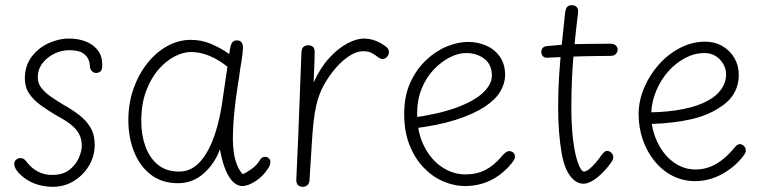

<svg xmlns="http://www.w3.org/2000/svg" viewBox="-20 -702 2953 742"><path d="M375 -448Q375 -431 367.5 -425.5Q360 -420 351 -420Q346 -420 340.5 -423Q335 -426 331 -432.5Q327 -439 327 -451Q327 -458 322 -471.5Q317 -485 300.5 -496.5Q284 -508 247 -508Q218 -508 190 -494.5Q162 -481 144 -457.5Q126 -434 126 -403Q126 -380 140 -362Q154 -344 176.5 -328.5Q199 -313 224 -298Q258 -279 286 -257.5Q314 -236 330 -208.5Q346 -181 346 -143Q346 -98 323.5 -61Q301 -24 264.5 -2Q228 20 183 20Q161 20 137 14.5Q113 9 91.5 -3Q70 -15 52 -34Q44 -43 39.5 -51.5Q35 -60 35 -68Q35 -79 42.5 -85Q50 -91 59 -91Q68 -91 74 -86Q80 -81 85 -74Q102 -52 126.5 -39Q151 -26 181 -26Q223 -26 248 -45.5Q273 -65 284.5 -91.5Q296 -118 296 -138Q296 -164 286 -183.5Q276 -203 254 -220.5Q232 -238 196 -257Q166 -275 138 -295Q110 -315 93 -340Q76 -365 76 -398Q76 -447 101.5 -481.5Q127 -516 166.5 -534.5Q206 -553 247 -553Q283 -553 312 -541.5Q341 -530 358.5 -507Q376 -484 375 -448Z M916 17Q899 17 882.5 2.5Q866 -12 852.5 -43.5Q839 -75 830 -125Q810 -70 767.5 -32Q725 6 668 6Q606 6 563.5 -26.5Q521 -59 498.5 -114.5Q476 -170 476 -238Q476 -302 495.5 -358Q515 -414 549 -457Q583 -500 626.5 -524Q670 -548 718 -548Q759 -548 796.5 -532Q834 -516 866 -493Q870 -527 876.5 -536.5Q883 -546 895 -546Q904 -546 909 -542.5Q914 -539 916.5 -533Q919 -527 919 -518Q919 -511 917.5 -496.5Q916 -482 913.5 -466.5Q911 -451 909 -440Q905 -409 897.5 -362.5Q890 -316 885 -263Q880 -210 880 -162Q880 -139 883.5 -113.5Q887 -88 895.5 -66Q904 -44 918 -29Q933 -35 953 -49.5Q973 -64 984 -83Q988 -90 993 -93Q998 -96 1004 -96Q1013 -96 1019 -90Q1025 -84 1025 -76Q1025 -70 1022.5 -63.5Q1020 -57 1016 -51Q998 -22 968.5 -2.5Q939 17 916 17ZM673 -39Q714 -39 745.5 -69Q777 -99 800 -155Q823 -211 836 -288L859 -444Q827 -470 791 -485.5Q755 -501 717 -501Q689 -501 656 -484.5Q623 -468 593.5 -434.5Q564 -401 545 -351Q526 -301 526 -234Q526 -180 542 -136Q558 -92 590 -65.5Q622 -39 673 -39Z M1145 -502Q1146 -515 1153 -521Q1160 -527 1172 -527Q1183 -527 1189.5 -521Q1196 -515 1196 -503Q1196 -472 1194.5 -445Q1193 -418 1192 -383Q1217 -439 1251.5 -477Q1286 -515 1322 -534Q1358 -553 1386 -553Q1409 -553 1430 -545Q1451 -537 1464 -527Q1473 -522 1478 -515.5Q1483 -509 1483 -501Q1483 -490 1475.5 -482Q1468 -474 1458 -474Q1450 -474 1440.5 -481.5Q1431 -489 1418 -496.5Q1405 -504 1384 -504Q1355 -504 1323.5 -481.5Q1292 -459 1265 -424Q1238 -389 1221 -352Q1209 -324 1202 -293.5Q1195 -263 1191 -224Q1187 -185 1184 -131.5Q1181 -78 1176 -5Q1175 8 1167.5 14Q1160 20 1149 20Q1139 20 1132 13.5Q1125 7 1125 -6Q1129 -88 1132.5 -173.5Q1136 -259 1139 -343.5Q1142 -428 1145 -502Z M1574 -205 1566 -246Q1672 -260 1742 -285.5Q1812 -311 1846.5 -343.5Q1881 -376 1881 -410Q1881 -452 1852 -474.5Q1823 -497 1782 -497Q1751 -497 1718.5 -480.5Q1686 -464 1657 -434Q1628 -404 1610 -360.5Q1592 -317 1592 -263Q1592 -190 1619 -137Q1646 -84 1688.5 -56Q1731 -28 1778 -28Q1822 -28 1855.5 -45Q1889 -62 1920 -99Q1928 -108 1934.5 -113Q1941 -118 1947 -118Q1955 -118 1960 -115Q1965 -112 1967.5 -107.5Q1970 -103 1970 -97Q1970 -91 1967.5 -86Q1965 -81 1959 -73Q1934 -42 1905 -22Q1876 -2 1844 7.5Q1812 17 1777 17Q1735 17 1693 -1Q1651 -19 1617 -54.5Q1583 -90 1562.5 -142Q1542 -194 1542 -261Q1542 -331 1565.5 -382.5Q1589 -434 1626.5 -469.5Q1664 -505 1707 -522.5Q1750 -540 1789 -540Q1826 -540 1858.5 -526Q1891 -512 1911.5 -483.5Q1932 -455 1932 -412Q1932 -380 1913.5 -348.5Q1895 -317 1852.5 -289Q1810 -261 1741.5 -239Q1673 -217 1574 -205Z M2164 -653Q2166 -669 2172 -675.5Q2178 -682 2190 -682Q2198 -682 2203.5 -679Q2209 -676 2212 -670Q2215 -664 2214 -654Q2205 -579 2199 -517Q2193 -455 2190.5 -399.5Q2188 -344 2188 -285Q2188 -215 2195 -159.5Q2202 -104 2214 -71.5Q2226 -39 2237 -39Q2245 -39 2257 -48.5Q2269 -58 2281.5 -72.5Q2294 -87 2305 -103Q2312 -112 2316.5 -115.5Q2321 -119 2326 -119Q2332 -119 2337.5 -115.5Q2343 -112 2346.5 -107Q2350 -102 2350 -96Q2350 -90 2348 -84.5Q2346 -79 2339 -70Q2322 -47 2303 -29Q2284 -11 2266.5 -1.5Q2249 8 2235 8Q2206 8 2183.5 -22Q2161 -52 2151 -107Q2144 -147 2140.5 -192.5Q2137 -238 2137 -288Q2137 -349 2140.5 -404.5Q2144 -460 2150 -520Q2156 -580 2164 -653ZM2096 -479Q2085 -478 2078.5 -484.5Q2072 -491 2072 -501Q2072 -511 2077.5 -517Q2083 -523 2095 -524Q2126 -527 2151.5 -529Q2177 -531 2203.5 -531.5Q2230 -532 2263 -532.5Q2296 -533 2340 -533Q2352 -533 2359 -527Q2366 -521 2367 -511Q2367 -500 2359.5 -493Q2352 -486 2340 -486Q2310 -486 2284 -485.5Q2258 -485 2231 -484.5Q2204 -484 2172 -482.5Q2140 -481 2096 -479Z M2667 -2Q2619 -2 2579 -22.5Q2539 -43 2509.5 -79.5Q2480 -116 2464 -162.5Q2448 -209 2448 -260Q2448 -312 2469 -362Q2490 -412 2526 -452.5Q2562 -493 2608.5 -517Q2655 -541 2705 -541Q2742 -541 2771.5 -524Q2801 -507 2818 -478Q2835 -449 2835 -413Q2835 -373 2816.5 -341Q2798 -309 2759 -285Q2713 -255 2648 -240.5Q2583 -226 2499 -223Q2506 -176 2529.5 -135.5Q2553 -95 2589 -71Q2625 -47 2668 -47Q2711 -47 2748.5 -69Q2786 -91 2820 -133Q2825 -139 2829.5 -142Q2834 -145 2839 -145Q2845 -145 2850.5 -141.5Q2856 -138 2859 -133Q2862 -128 2862 -122Q2863 -117 2860 -111Q2857 -105 2851 -97Q2818 -55 2769 -28.5Q2720 -2 2667 -2ZM2497 -268Q2562 -269 2620.5 -280.5Q2679 -292 2717 -314Q2748 -330 2767 -356.5Q2786 -383 2786 -415Q2786 -436 2775 -455Q2764 -474 2745.5 -485.5Q2727 -497 2703 -497Q2664 -497 2628 -478Q2592 -459 2563 -426.5Q2534 -394 2516.5 -352.5Q2499 -311 2497 -268Z"/></svg>

Font: Playpen Sans ExtraLight
Style: Regular
Weight: 250
Designer: Laura Meseguer, Veronika Burian, José Scaglione
Foundry: TypeTogether
Version: Version 1.001